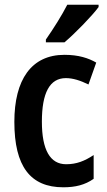

<svg xmlns="http://www.w3.org/2000/svg" viewBox="-20 -786 455 816"><path d="M399 -756V-766H266C243 -721 209 -667 175 -618V-606H254C300 -645 371 -718 399 -756ZM249 10C300 10 341 0 378 -26V-127C340 -102 306 -88 261 -88C193 -88 158 -149 158 -269C158 -391 191 -454 260 -454C290 -454 321 -444 356 -427L389 -520C356 -539 314 -553 254 -553C113 -553 41 -447 41 -268C41 -79 109 10 249 10Z"/></svg>

Font: Noto Sans Telugu Condensed SemiBold
Style: Regular
Weight: 600
Width: 3
Designer: Jelle Bosma - Monotype Design Team
Foundry: Monotype Imaging Inc.
Version: Version 2.005